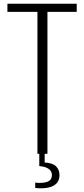

<svg xmlns="http://www.w3.org/2000/svg" viewBox="-20 -830 454 1036"><path d="M182 0V-766H20V-810H394V-766H236V0ZM199 186Q192 186 185 185.5Q178 185 170 184V155Q176 156 181.5 156.5Q187 157 192 157Q227 157 243.5 147Q260 137 260 115Q260 101 252.5 91Q245 81 230 74.5Q215 68 192 66V0H221V47Q264 49 282.5 67.5Q301 86 301 115Q301 138 289.5 154Q278 170 255.5 178Q233 186 199 186Z"/></svg>

Font: Oswald ExtraLight
Style: Regular
Weight: 250
Designer: Vernon Adams
Foundry: Vernon Adams
Version: Version 4.100; ttfautohint (v1.8.1.43-b0c9)